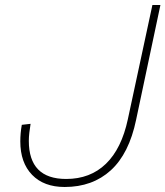

<svg xmlns="http://www.w3.org/2000/svg" viewBox="-20 -730 660 766"><path d="M238 16Q155 16 108 -32.5Q61 -81 61 -166Q61 -199 67 -232L102 -236Q99 -218 97 -200.5Q95 -183 95 -168Q95 -16 244 -16Q340 -16 402.5 -76.5Q465 -137 490 -254L588 -710H620L523 -252Q495 -117 422 -50.5Q349 16 238 16Z"/></svg>

Font: Geist Mono Thin
Style: Italic
Weight: 100
Italic angle: -12°
Monospace: yes
Designer: Basement.studio, Andrés Briganti, Mateo Zaragoza
Foundry: Basement.studio, Vercel, Andrés Briganti, Guido Ferreyra, Mateo Zaragoza
Version: Version 1.500; ttfautohint (v1.8.4.7-5d5b)